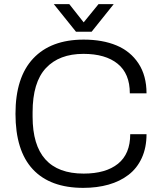

<svg xmlns="http://www.w3.org/2000/svg" viewBox="-20 -888 772 920"><path d="M237.8 -868.2H312L380.9 -780.8L452.1 -868.2H524.9L418.9 -735.8H344.2ZM378.9 12.2Q220.2 12.2 137.2 -76.9Q54.2 -166 54.2 -342.8Q54.2 -517.6 139.2 -607.9Q224.1 -698.2 380.9 -698.2Q471.2 -698.2 538.1 -670.4Q605 -642.6 643.6 -584Q682.1 -525.4 682.1 -440.9H602.1Q602.1 -535.2 543.7 -582.5Q485.4 -629.9 379.9 -629.9Q263.7 -629.9 200 -561.8Q136.2 -493.7 136.2 -350.1V-329.1Q136.2 -56.2 380.9 -56.2Q486.8 -56.2 545.4 -103.3Q604 -150.4 604 -245.1H682.1Q682.1 -180.7 659.4 -131.1Q636.7 -81.5 595.9 -50.3Q555.2 -19 500.2 -3.4Q445.3 12.2 378.9 12.2Z"/></svg>

Font: Archivo Light
Style: Regular
Weight: 300
Designer: Hector Gatti
Foundry: Omnibus-Type
Version: Version 2.001